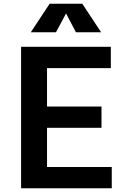

<svg xmlns="http://www.w3.org/2000/svg" viewBox="-20 -1009 679 1029"><path d="M93 0ZM579 -114V0H93V-758H574V-644H232V-438H524V-324H232V-114ZM387 -836 334 -937 280 -836H145L246 -989H421L522 -836Z"/></svg>

Font: Biryani
Style: Bold
Weight: 700
Designer: Dan Reynolds and Mathieu Reguer
Foundry: Dan Reynolds and Mathieu Reguer
Version: Version 1.004; ttfautohint (v1.1) -l 5 -r 5 -G 72 -x 0 -D la